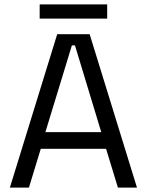

<svg xmlns="http://www.w3.org/2000/svg" viewBox="-20 -856 670 876"><path d="M25 0 241 -700H389L605 0H518L464 -177H166L112 0ZM187 -253H442L322 -649H308ZM161 -771V-836H469V-771Z"/></svg>

Font: Space Grotesk Light
Style: Regular
Weight: 400
Version: Version 2.000